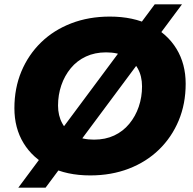

<svg xmlns="http://www.w3.org/2000/svg" viewBox="-20 -790 886 880"><path d="M394 14Q286 14 208 -25.5Q130 -65 88 -134Q46 -203 46 -294Q46 -386 78 -462.5Q110 -539 168 -595.5Q226 -652 306.5 -683Q387 -714 483 -714Q591 -714 669 -674.5Q747 -635 789 -566Q831 -497 831 -406Q831 -314 799 -237.5Q767 -161 709 -104.5Q651 -48 570.5 -17Q490 14 394 14ZM411 -150Q463 -150 503.5 -169Q544 -188 572.5 -222.5Q601 -257 616 -301Q631 -345 631 -394Q631 -441 611.5 -476Q592 -511 555.5 -530.5Q519 -550 466 -550Q415 -550 374 -531Q333 -512 304.5 -477.5Q276 -443 261 -399Q246 -355 246 -306Q246 -260 265.5 -224.5Q285 -189 321.5 -169.5Q358 -150 411 -150ZM64 70 689 -770H814L189 70Z"/></svg>

Font: Montserrat Thin ExtraBold
Style: Italic
Weight: 800
Italic angle: -11.3°
Version: Version 9.000